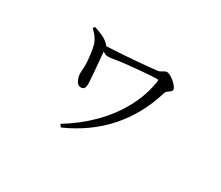

<svg xmlns="http://www.w3.org/2000/svg" viewBox="-102 -756 1205 1047"><g transform="rotate(30 500.0 -233.0)"><path d="M240.8 -516.8Q269.8 -507.5 294.9 -495.7Q320 -484 338.9 -464.3Q345.2 -457.7 345.6 -450.8Q346 -444 346.8 -437.4Q347.2 -427.5 349.5 -400.5Q351.8 -373.5 354.9 -340.5Q357.9 -307.5 360 -278.2Q362.1 -248.8 362.9 -233.8Q363.7 -217.2 359 -204.7Q354.4 -192.3 335 -192.3Q321.9 -192.3 312.9 -204.1Q303.9 -215.9 299.7 -231.4Q295.4 -246.9 295.4 -257.4Q295.4 -270.9 297 -285.6Q298.6 -300.3 297.6 -319.3Q296.8 -340.6 293 -372.3Q289.1 -404.1 283.9 -424.9Q278.9 -445.4 266.7 -464.7Q254.4 -484.1 231.1 -505.7ZM324.4 -456.2Q341.5 -456.4 373.6 -458Q405.7 -459.6 445.6 -462.2Q485.4 -464.8 526.2 -468.2Q567.1 -471.6 601.5 -474.9Q636 -478.2 657.4 -480.8Q664.9 -482 672.5 -486.8Q680.2 -491.7 687.9 -496Q695.7 -500.3 702.5 -500.3Q712.2 -500.3 725.7 -492.8Q739.2 -485.2 751.7 -474.3Q764.2 -463.3 772.5 -452.2Q780.7 -441.2 780.7 -433.9Q780.7 -425.8 773 -419.8Q765.3 -413.7 757 -407.7Q748.7 -401.6 746 -393.4Q723.3 -316.2 686.4 -248.9Q649.5 -181.6 599.6 -125.5Q549.7 -69.5 487.2 -25Q424.8 19.4 351.8 51.4L340.2 35Q430.6 -19.4 503 -91.9Q575.3 -164.3 622 -250.2Q668.7 -336.2 682.8 -429.4Q683.8 -435.8 681.5 -438.2Q679.2 -440.5 673.3 -440.5Q657.5 -440.5 626.2 -438.3Q594.8 -436.1 560.3 -432.9Q525.8 -429.7 498.7 -426.9Q457.2 -422.9 426.7 -417.4Q396.3 -411.9 381.9 -411.9Q367.8 -411.9 354.9 -419.7Q342 -427.5 324.2 -440.8Z"/></g></svg>

Font: Noto Serif HK
Style: Regular
Weight: 200
Designer: Ryoko NISHIZUKA 西塚涼子 (kana & ideographs); Frank Grießhammer (Latin, Greek & Cyrillic); Wenlong ZHANG 张文龙 (bopomofo); San
Foundry: Adobe
Version: Version 2.001;hotconv 1.1.0;makeotfexe 2.6.0